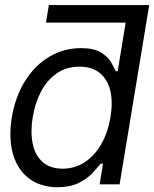

<svg xmlns="http://www.w3.org/2000/svg" viewBox="-20 -748 625 779"><path d="M530.8 -656.2H166.5L178.2 -727.5H585.4ZM213.4 11.7Q145 11.2 98.6 -23.2Q52.2 -57.6 33.2 -121.3Q14.2 -185.1 27.8 -271.5Q42.5 -357.4 82.5 -420.7Q122.6 -483.9 180.9 -518.3Q239.3 -552.7 308.1 -552.7Q361.3 -552.7 389.6 -535.2Q418 -517.6 430.7 -495.4Q443.4 -473.1 449.7 -459H457.5L501.5 -727.5H585.4L465.3 0H384.3L397.9 -84H388.2Q376.5 -69.3 355.7 -46.6Q335 -23.9 300.5 -6.3Q266.1 11.2 213.4 11.7ZM233.9 -63.5Q284.7 -64 324.5 -90.3Q364.3 -116.7 391.1 -163.8Q418 -210.9 428.2 -272.5Q438.5 -334 427.5 -379.9Q416.5 -425.8 385 -451.7Q353.5 -477.5 302.2 -477.5Q249 -477.5 210 -450.2Q170.9 -422.9 146.5 -376.5Q122.1 -330.1 112.8 -272.5Q103 -214.4 112.3 -167Q121.6 -119.6 151.6 -91.8Q181.6 -64 233.9 -63.5Z"/></svg>

Font: Inter Tight
Style: Italic
Weight: 400
Italic angle: -9.39999°
Designer: Rasmus Andersson
Foundry: rsms
Version: Version 3.002